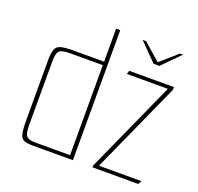

<svg xmlns="http://www.w3.org/2000/svg" viewBox="-113 -752 900 874"><g transform="rotate(20 337.0 -315.0)"><path d="M437 -623H454L536 -551L618 -623H633L549 -538H521ZM133 0Q104 0 89 -6Q74 -12 69 -33.5Q64 -55 64 -101V-387Q64 -423 70.5 -441Q77 -459 97 -464.5Q117 -470 159 -470H306V-630H326V0ZM306 -17V-453H150Q108 -453 96 -442Q84 -431 84 -390V-82Q84 -40 95.5 -28.5Q107 -17 138 -17ZM421 -9 621 -453H422L428 -470H644V-456L446 -17H652L642 0H421Z"/></g></svg>

Font: Smooch Sans Thin
Style: Regular
Weight: 100
Designer: Robert E. Leuschke
Foundry: Robert E. Leuschke
Version: Version 1.010